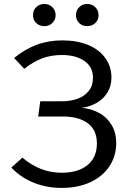

<svg xmlns="http://www.w3.org/2000/svg" viewBox="-20 -917 655 949"><path d="M530.8 -533.8Q530.8 -491.8 511.3 -460Q491.8 -428.2 458.7 -409Q425.6 -389.7 384.6 -384.1Q430.3 -380 469 -359.2Q507.7 -338.5 531 -300.3Q554.4 -262.1 554.4 -209.7Q554.4 -146.7 521.5 -96.2Q488.7 -45.6 427.4 -16.9Q366.2 11.8 284.6 11.8Q210.3 11.8 146.2 -14.1Q82.1 -40 35.9 -88.7L90.8 -137.9Q177.9 -63.1 285.6 -63.1Q340 -63.1 379 -80.5Q417.9 -97.9 438.5 -130.3Q459 -162.6 459 -206.7Q459 -274.9 413.8 -307.9Q368.7 -341 293.8 -341H168.7L179 -416.4H286.7Q328.2 -416.4 362.8 -428.7Q397.4 -441 418.5 -467.2Q439.5 -493.3 439.5 -532.3Q439.5 -586.7 396.9 -615.9Q354.4 -645.1 286.7 -645.1Q230.8 -645.1 186.7 -627.9Q142.6 -610.8 100 -576.9L49.7 -630.3Q102.6 -673.8 161.3 -695.6Q220 -717.4 287.7 -717.4Q361.5 -717.4 416.4 -694.4Q471.3 -671.3 501 -629.5Q530.8 -587.7 530.8 -533.8ZM143.1 -842.1Q143.1 -866.2 159 -881.8Q174.9 -897.4 199.5 -897.4Q222.6 -897.4 238.7 -881.5Q254.9 -865.6 254.9 -842.1Q254.9 -819 238.7 -803.3Q222.6 -787.7 199.5 -787.7Q174.9 -787.7 159 -803.1Q143.1 -818.5 143.1 -842.1ZM355.4 -842.1Q355.4 -865.6 371.3 -881.5Q387.2 -897.4 410.8 -897.4Q434.9 -897.4 451 -881.5Q467.2 -865.6 467.2 -842.1Q467.2 -818.5 451 -803.1Q434.9 -787.7 410.8 -787.7Q387.2 -787.7 371.3 -803.1Q355.4 -818.5 355.4 -842.1Z"/></svg>

Font: Fira Code
Style: Regular
Weight: 400
Designer: Carrois Corporate, Edenspiekermann AG, Nikita Prokopov
Foundry: Carrois Corporate, Edenspiekermann AG, Nikita Prokopov
Version: Version 5.002